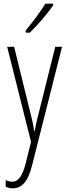

<svg xmlns="http://www.w3.org/2000/svg" viewBox="-20 -784 367 1046"><path d="M270 -756V-764H227C195 -713 164 -671 120 -618V-606H142C181 -643 239 -709 270 -756ZM19 -529 149 -11 119 110C99 186 74 206 47 206C35 206 21 202 11 197V234C24 239 35 242 49 242C97 242 132 209 155 116L318 -529H281L189 -160C182 -134 176 -109 169 -70H166C163 -89 163 -100 148 -159L57 -529Z"/></svg>

Font: Noto Sans Sinhala ExtraCondensed ExtraLight
Style: Regular
Weight: 200
Width: 2
Designer: Jelle Bosma - Monotype Design Team
Foundry: Monotype Imaging Inc.
Version: Version 2.006